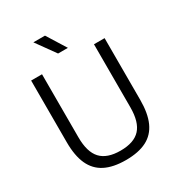

<svg xmlns="http://www.w3.org/2000/svg" viewBox="-219 -1086 1146 1237"><g transform="rotate(-30 354.0 -468.0)"><path d="M355 9.5Q260.5 9.5 200 -21.5Q139.5 -52.5 110.2 -116.8Q81 -181 81 -280V-740H162V-271Q162 -161.5 208.8 -111Q255.5 -60.5 355 -60.5Q455.5 -60.5 502 -111Q548.5 -161.5 548.5 -271V-740H627.5V-280Q627.5 -181 598.8 -116.8Q570 -52.5 509.8 -21.5Q449.5 9.5 355 9.5ZM318.5 -804 216.5 -946H303L391.5 -804Z"/></g></svg>

Font: Encode Sans SC Condensed Thin
Style: Regular
Weight: 400
Version: Version 3.002